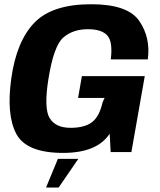

<svg xmlns="http://www.w3.org/2000/svg" viewBox="-20 -700 736 884"><path d="M270.5 4Q427 4 485 -84.5L489.5 0H585L646.5 -349.5H357L339.5 -249H461.5L452.5 -229.5Q437.5 -163 403.2 -137.2Q369 -111.5 305 -111.5Q236.5 -111.5 209 -155.5Q181.5 -199.5 202.5 -333.5Q227 -489 271.5 -527.2Q316 -565.5 384 -565.5Q449 -565.5 474.5 -536.2Q500 -507 490 -426.5H660.5Q674 -526.5 621.2 -603.5Q568.5 -680.5 400 -680.5Q220 -680.5 138 -595.2Q56 -510 32 -339Q8.5 -171.5 55 -83.8Q101.5 4 270.5 4ZM192 163.5H250L340.5 31.5H246.5Z"/></svg>

Font: Anybody UltraCondensed Thin
Style: Bold Italic
Weight: 700
Italic angle: -10°
Version: Version 1.111